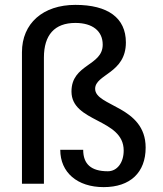

<svg xmlns="http://www.w3.org/2000/svg" viewBox="-20 -753 667 787"><path d="M70 0H160V-517C160 -610 204 -659 289 -659C359 -659 401 -626 401 -570C401 -482 273 -491 273 -378C273 -250 487 -268 487 -136C487 -86 460 -51 422 -51C354 -51 321 -80 321 -139H227C227 -46 297 14 405 14C514 14 577 -46 577 -148C577 -319 370 -316 370 -389C370 -449 496 -452 496 -579C496 -680 422 -733 289 -733C156 -733 70 -657 70 -539Z"/></svg>

Font: Perun
Style: Regular
Weight: 400
Foundry: Copyright (c) Stefan Peev, Context Ltd, 2016
Version: Version 1.089